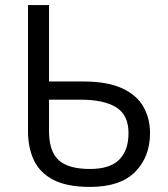

<svg xmlns="http://www.w3.org/2000/svg" viewBox="-20 -734 669 763"><path d="M337.9 8.8Q246.6 8.8 192.6 -19Q138.7 -46.9 115 -96.7Q91.3 -146.5 91.3 -212.9V-713.9H174.8V-410.2H310.1Q406.7 -410.2 465.3 -383.1Q523.9 -356 550 -309.6Q576.2 -263.2 576.2 -205.1Q576.2 -110.8 517.1 -51Q458 8.8 337.9 8.8ZM337.4 -62.5Q417 -62.5 453.9 -99.6Q490.7 -136.7 490.7 -205.1Q490.7 -276.9 441.9 -307.4Q393.1 -337.9 299.8 -337.9H174.8V-213.9Q174.8 -132.3 213.4 -97.4Q252 -62.5 337.4 -62.5Z"/></svg>

Font: Open Sans
Style: Regular
Weight: 400
Designer: Monotype Design Team
Foundry: Monotype Imaging Inc.
Version: Version 3.000; ttfautohint (v1.8.4)